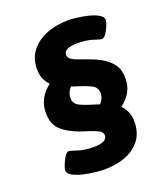

<svg xmlns="http://www.w3.org/2000/svg" viewBox="-132 -800 780 899"><g transform="rotate(-20 257.5 -350.5)"><path d="M231 7Q216 7 188 4Q160 1 130 -6Q100 -13 79.5 -24.5Q59 -36 59 -52Q59 -60 66.5 -79Q74 -98 84.5 -114.5Q95 -131 105 -131Q113 -131 145 -120Q177 -109 223 -109Q290 -109 290 -143Q290 -158 274.5 -167Q259 -176 235.5 -183.5Q212 -191 188 -199Q132 -219 99 -248.5Q66 -278 66 -336Q66 -410 130 -458Q115 -473 106 -493.5Q97 -514 97 -542Q97 -594 125 -631Q153 -668 202 -688Q251 -708 313 -708Q327 -708 354.5 -705Q382 -702 410.5 -695Q439 -688 459 -676.5Q479 -665 479 -649Q479 -641 471.5 -622Q464 -603 453 -587Q442 -571 432 -571Q424 -571 393 -581.5Q362 -592 316 -592Q248 -592 248 -558Q248 -544 262.5 -534.5Q277 -525 300 -517.5Q323 -510 348 -500Q379 -489 407 -472Q435 -455 453.5 -429Q472 -403 472 -361Q472 -288 408 -242Q423 -227 432.5 -206Q442 -185 442 -155Q442 -79 385.5 -36Q329 7 231 7ZM299 -293Q310 -290 318 -287Q339 -307 339 -336Q339 -365 311 -378.5Q283 -392 236 -406Q232 -407 227.5 -408.5Q223 -410 219 -412Q198 -390 198 -360Q198 -332 227.5 -318.5Q257 -305 299 -293Z"/></g></svg>

Font: Asap Expanded Expanded Regular
Style: Bold Italic
Weight: 700
Width: 7
Italic angle: -6°
Designer: Pablo Cosgaya
Foundry: Omnibus-Type
Version: Version 3.001; ttfautohint (v1.8.4.7-5d5b)